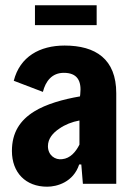

<svg xmlns="http://www.w3.org/2000/svg" viewBox="-20 -694 505 725"><path d="M345 -674H112V-599H345ZM224 -522C130 -522 55 -480 32 -389L142 -347C152 -387 176 -419 221 -419C270 -419 289 -391 283 -338L282 -330C218 -319 154 -301 109 -273C56 -240 25 -194 25 -124C25 -42 77 11 158 11C195 11 257 -6 279 -73H287L293 0H419V-342C419 -471 341 -522 224 -522ZM215 -93C188 -89 161 -108 161 -142C161 -170 179 -192 205 -209C225 -223 252 -234 280 -239V-148C266 -120 245 -96 215 -93Z"/></svg>

Font: Decalotype
Style: Bold
Weight: 700
Designer: Alfredo Marco Pradil
Foundry: Alfredo Marco Pradil
Version: Version 1.0